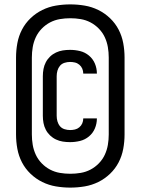

<svg xmlns="http://www.w3.org/2000/svg" viewBox="-20 -777 640 874"><path d="M299 -130Q282 -130 266 -132.5Q250 -135 235 -142Q220 -149 208 -160.5Q196 -172 188.5 -186.5Q181 -201 178 -217Q175 -233 175 -250V-430Q175 -447 178 -463Q181 -479 188.5 -493.5Q196 -508 208 -519.5Q220 -531 235 -538Q250 -545 266 -547.5Q282 -550 299 -550Q322 -550 344.5 -544.5Q367 -539 385 -524Q403 -509 412 -487.5Q421 -466 421 -443V-442H359Q359 -454 354.5 -464.5Q350 -475 341 -482.5Q332 -490 321 -492.5Q310 -495 299 -495Q286 -495 273.5 -491Q261 -487 253 -477.5Q245 -468 241.5 -455.5Q238 -443 238 -430V-250Q238 -237 241.5 -224.5Q245 -212 253 -202.5Q261 -193 273.5 -189Q286 -185 299 -185Q310 -185 321 -187.5Q332 -190 341 -197.5Q350 -205 354.5 -215.5Q359 -226 359 -238H421V-237Q421 -214 412 -192.5Q403 -171 385 -156Q367 -141 344.5 -135.5Q322 -130 299 -130ZM300 77Q267 77 234.5 71.5Q202 66 172.5 51.5Q143 37 119 14Q95 -9 80 -38Q65 -67 59 -99.5Q53 -132 53 -165V-515Q53 -548 59 -580.5Q65 -613 80 -642Q95 -671 119 -694Q143 -717 172.5 -731.5Q202 -746 234.5 -751.5Q267 -757 300 -757Q333 -757 365.5 -751.5Q398 -746 427.5 -731.5Q457 -717 481 -694Q505 -671 520 -642Q535 -613 541 -580.5Q547 -548 547 -515V-165Q547 -132 541 -99.5Q535 -67 520 -38Q505 -9 481 14Q457 37 427.5 51.5Q398 66 365.5 71.5Q333 77 300 77ZM300 14Q324 14 347.5 10Q371 6 392 -5Q413 -16 430 -33.5Q447 -51 457 -72.5Q467 -94 471 -117.5Q475 -141 475 -165V-515Q475 -539 471 -562.5Q467 -586 457 -607.5Q447 -629 430 -646.5Q413 -664 392 -675Q371 -686 347.5 -690Q324 -694 300 -694Q276 -694 252.5 -690Q229 -686 208 -675Q187 -664 170 -646.5Q153 -629 143 -607.5Q133 -586 129 -562.5Q125 -539 125 -515V-165Q125 -141 129 -117.5Q133 -94 143 -72.5Q153 -51 170 -33.5Q187 -16 208 -5Q229 6 252.5 10Q276 14 300 14Z"/></svg>

Font: Iosevka Fixed Medium Extended
Style: Regular
Weight: 500
Width: 7
Monospace: yes
Designer: Belleve Invis
Foundry: Belleve Invis
Version: Version 24.1.1; ttfautohint (v1.8.4)